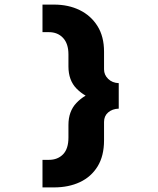

<svg xmlns="http://www.w3.org/2000/svg" viewBox="-20 -718 690 836"><path d="M215 98H165V-22H193Q231 -22 254.5 -46Q278 -70 278 -119V-174Q278 -233 312.5 -269.5Q347 -306 400 -322L401 -282Q349 -296 313.5 -332Q278 -368 278 -429V-481Q278 -528 254.5 -553Q231 -578 193 -578H165V-698H215Q278 -698 327 -674Q376 -650 404.5 -604.5Q433 -559 433 -493V-416Q433 -392 451 -374.5Q469 -357 497 -356V-245Q469 -244 451 -228.5Q433 -213 433 -187V-107Q433 -39 405 6.5Q377 52 328 75Q279 98 215 98Z"/></svg>

Font: Azeret Mono
Style: Bold
Weight: 700
Designer: Martin Vácha
Foundry: Displaay
Version: Version 1.002